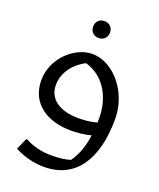

<svg xmlns="http://www.w3.org/2000/svg" viewBox="-169 -788 954 1151"><g transform="rotate(20 308.0 -213.0)"><path d="M296 -578C327 -578 350 -600 350 -632C350 -664 327 -686 296 -686C265 -686 242 -664 242 -632C242 -600 265 -578 296 -578ZM296 -476C183 -476 60 -364 60 -224C60 -71 184 0 328 0C362 0 412 -3 457 -16C448 53 428 113 391 165C357 175 322 180 268 180C216 180 154 168 104 140H96L64 212C64 212 143 260 252 260C451 260 556 105 556 -156C556 -329 429 -476 296 -476ZM348 -85C225 -85 152 -138 152 -226C152 -294 191 -366 278 -411C415 -370 464 -239 464 -132V-100C423 -88 378 -85 348 -85Z"/></g></svg>

Font: Kufam Arabic Latin Roman Normal
Style: Regular
Weight: 400
Designer: Wael Morcos & Artur Schmal
Version: Version 1.200;PS 001.200;hotconv 1.0.88;makeotf.lib2.5.64775